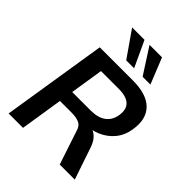

<svg xmlns="http://www.w3.org/2000/svg" viewBox="-257 -1078 1217 1217"><g transform="rotate(45 351.0 -469.5)"><path d="M38 0 150 -705H446Q571 -705 627 -648Q683 -591 666 -487Q657 -426 621.5 -382Q586 -338 530.5 -314.5Q475 -291 405 -291L410 -310H441Q483 -310 511.5 -287.5Q540 -265 556 -221L631 0H496L420 -229Q410 -264 383 -275Q356 -286 316 -286H212L167 0ZM227 -381H393Q458 -381 495.5 -409Q533 -437 541 -489Q550 -547 519.5 -575.5Q489 -604 421 -604H262ZM474 -765 362 -939H474L544 -765ZM327 -765 206 -939H317L398 -765Z"/></g></svg>

Font: Mulish ExtraLight
Style: Bold Italic
Weight: 700
Italic angle: -9°
Version: Version 3.603